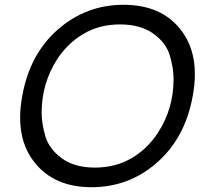

<svg xmlns="http://www.w3.org/2000/svg" viewBox="-20 -768 868 802"><path d="M362 14Q206 14 124 -90Q64 -165 64 -277Q64 -319 73 -367Q104 -542 222 -645Q340 -748 496 -748Q653 -748 734 -645Q794 -570 794 -458Q794 -415 785 -367Q754 -193 636.5 -89.5Q519 14 362 14ZM376 -68Q462 -68 529 -107Q596 -146 640 -214Q705 -314 705 -438Q705 -483 689.5 -536Q674 -589 620.5 -627.5Q567 -666 481 -666Q396 -666 329.5 -627Q263 -588 219 -521Q154 -420 154 -297Q154 -252 169.5 -199Q185 -146 238 -107Q291 -68 376 -68Z"/></svg>

Font: YamahaIndonesia935. App
Style: Italic
Weight: 400
Italic angle: -10°
Designer: Dalton Maag Ltd
Foundry: Dalton Maag Ltd
Version: Version 1.002; January 01, 2024; Regular/Italic